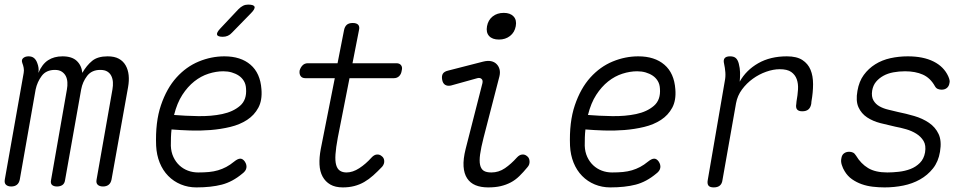

<svg xmlns="http://www.w3.org/2000/svg" viewBox="-29 -805 4249 835"><path d="M20 6Q5 6 -3 -1.5Q-11 -9 -8 -25L74 -488Q76 -499 74 -510Q72 -521 68 -531Q63 -545 72 -552.5Q81 -560 95 -560Q110 -560 119 -552.5Q128 -545 133 -531Q137 -521 138.5 -510Q140 -499 138 -488Q154 -526 180 -543Q206 -560 243 -560Q284 -560 305 -540Q326 -520 329 -488Q348 -521 372 -540.5Q396 -560 439 -560Q469 -560 488 -549.5Q507 -539 517.5 -520.5Q528 -502 530.5 -478Q533 -454 528 -426L456 -24Q453 -9 443.5 -1.5Q434 6 419 6Q404 6 396 -1.5Q388 -9 391 -24L460 -416Q463 -433 462 -448Q461 -463 455 -475Q449 -487 437.5 -494Q426 -501 407 -501Q370 -501 350 -475Q330 -449 324 -416L254 -22Q252 -7 242.5 -0.5Q233 6 219 6Q205 6 197.5 -0.5Q190 -7 193 -22L262 -416Q265 -432 264 -447.5Q263 -463 257 -474.5Q251 -486 239.5 -493.5Q228 -501 210 -501Q172 -501 152.5 -475Q133 -449 126 -416L57 -24Q54 -9 44.5 -1.5Q35 6 20 6Z M1036 -102Q1045 -88 1042.5 -74.5Q1040 -61 1025 -50Q982 -14 935.5 -2Q889 10 825 10Q789 10 757.5 -3Q726 -16 702.5 -40Q679 -64 665.5 -97.5Q652 -131 650 -171Q646 -274 671 -347.5Q696 -421 738.5 -468Q781 -515 835.5 -537.5Q890 -560 947 -560Q1018 -560 1060.5 -523.5Q1103 -487 1108 -417Q1112 -369 1094.5 -336.5Q1077 -304 1045.5 -283.5Q1014 -263 972.5 -253Q931 -243 886.5 -239.5Q842 -236 798 -237.5Q754 -239 717 -242Q715 -225 714.5 -207.5Q714 -190 714 -171Q715 -144 725 -122.5Q735 -101 751 -86Q767 -71 788 -63Q809 -55 833 -55Q859 -55 880 -57Q901 -59 919.5 -64.5Q938 -70 955 -79Q972 -88 989 -102Q1005 -115 1016 -115Q1027 -115 1036 -102ZM728 -305Q776 -301 833 -300Q890 -299 937.5 -309Q985 -319 1015 -345Q1045 -371 1041 -420Q1040 -439 1031.5 -453Q1023 -467 1009.5 -476Q996 -485 979 -490Q962 -495 942 -495Q911 -495 878 -484.5Q845 -474 816 -451Q787 -428 764 -392.5Q741 -357 728 -305ZM940 -645Q918 -645 915 -654Q912 -663 929 -681L1008 -765Q1018 -775 1028 -780Q1038 -785 1050 -785Q1075 -785 1078 -775.5Q1081 -766 1062 -747L980 -663Q972 -654 962 -649.5Q952 -645 940 -645Z M1695 -530Q1709 -530 1715.5 -521Q1722 -512 1718 -498Q1716 -483 1707 -474Q1698 -465 1684 -465H1491L1440 -206Q1432 -163 1430 -134Q1428 -105 1433 -87.5Q1438 -70 1449.5 -62.5Q1461 -55 1478 -55Q1505 -55 1533.5 -73.5Q1562 -92 1587 -120Q1598 -132 1610 -133Q1622 -134 1631 -126Q1641 -119 1642 -105.5Q1643 -92 1633 -80Q1613 -59 1594 -42Q1575 -25 1555 -13.5Q1535 -2 1512 4Q1489 10 1462 10Q1429 10 1407.5 -2.5Q1386 -15 1374 -37Q1362 -59 1360.5 -89.5Q1359 -120 1366 -157L1427 -465H1299Q1285 -465 1278.5 -474Q1272 -483 1274 -498Q1278 -512 1287 -521Q1296 -530 1310 -530H1439L1467 -673Q1470 -689 1479 -697Q1488 -705 1505 -705Q1522 -705 1529 -697Q1536 -689 1532 -673L1504 -530Z M1932 -433Q1917 -430 1907 -436Q1897 -442 1894 -458Q1891 -475 1897 -484.5Q1903 -494 1920 -498L2072 -537Q2092 -542 2106.5 -539Q2121 -536 2130.5 -526.5Q2140 -517 2143.5 -503.5Q2147 -490 2143 -473L2074 -206Q2063 -163 2059 -134Q2055 -105 2059 -87.5Q2063 -70 2074.5 -62.5Q2086 -55 2108 -55Q2140 -55 2167 -73.5Q2194 -92 2219 -120Q2230 -132 2242 -133Q2254 -134 2263 -126Q2273 -119 2274 -104Q2275 -89 2265 -78Q2247 -56 2229.5 -39Q2212 -22 2192 -11.5Q2172 -1 2148.5 4.5Q2125 10 2094 10Q2062 10 2039 0.5Q2016 -9 2002.5 -29.5Q1989 -50 1987 -81.5Q1985 -113 1996 -157L2069 -443Q2072 -456 2065 -462Q2058 -468 2047 -465ZM2141 -633Q2112 -633 2098 -648.5Q2084 -664 2089 -691Q2094 -718 2113.5 -733.5Q2133 -749 2162 -749Q2190 -749 2204.5 -733.5Q2219 -718 2214 -691Q2209 -664 2189 -648.5Q2169 -633 2141 -633Z M2836 -102Q2845 -88 2842.5 -74.5Q2840 -61 2825 -50Q2782 -14 2735.5 -2Q2689 10 2625 10Q2589 10 2557.5 -3Q2526 -16 2502.5 -40Q2479 -64 2465.5 -97.5Q2452 -131 2450 -171Q2446 -274 2471 -347.5Q2496 -421 2538.5 -468Q2581 -515 2635.5 -537.5Q2690 -560 2747 -560Q2818 -560 2860.5 -523.5Q2903 -487 2908 -417Q2912 -369 2894.5 -336.5Q2877 -304 2845.5 -283.5Q2814 -263 2772.5 -253Q2731 -243 2686.5 -239.5Q2642 -236 2598 -237.5Q2554 -239 2517 -242Q2515 -225 2514.5 -207.5Q2514 -190 2514 -171Q2515 -144 2525 -122.5Q2535 -101 2551 -86Q2567 -71 2588 -63Q2609 -55 2633 -55Q2659 -55 2680 -57Q2701 -59 2719.5 -64.5Q2738 -70 2755 -79Q2772 -88 2789 -102Q2805 -115 2816 -115Q2827 -115 2836 -102ZM2528 -305Q2576 -301 2633 -300Q2690 -299 2737.5 -309Q2785 -319 2815 -345Q2845 -371 2841 -420Q2840 -439 2831.5 -453Q2823 -467 2809.5 -476Q2796 -485 2779 -490Q2762 -495 2742 -495Q2711 -495 2678 -484.5Q2645 -474 2616 -451Q2587 -428 2564 -392.5Q2541 -357 2528 -305Z M3075 10Q3058 10 3052 2Q3046 -6 3049 -22L3123 -452Q3127 -471 3125.5 -490.5Q3124 -510 3120 -528Q3116 -544 3122.5 -552Q3129 -560 3146 -560Q3163 -560 3171.5 -552Q3180 -544 3184 -528Q3189 -509 3189.5 -490Q3190 -471 3188 -450Q3216 -500 3268.5 -530Q3321 -560 3393 -560Q3436 -560 3460.5 -544Q3485 -528 3496 -501.5Q3507 -475 3507 -439Q3507 -403 3500 -364L3499 -353Q3496 -337 3486.5 -329Q3477 -321 3460 -321Q3444 -321 3437.5 -329Q3431 -337 3434 -353L3435 -364Q3440 -391 3441.5 -416Q3443 -441 3436 -460.5Q3429 -480 3412 -492Q3395 -504 3362 -504Q3334 -504 3303 -493Q3272 -482 3245 -462.5Q3218 -443 3198 -416Q3178 -389 3172 -356L3113 -22Q3111 -6 3101.5 2Q3092 10 3075 10Z M3818 10Q3792 10 3766.5 7Q3741 4 3718.5 -4Q3696 -12 3676.5 -25.5Q3657 -39 3644 -61Q3637 -72 3632 -87.5Q3627 -103 3630 -116Q3632 -131 3641.5 -138Q3651 -145 3664 -145Q3673 -145 3680.5 -141.5Q3688 -138 3694 -128Q3715 -93 3746.5 -74Q3778 -55 3830 -55Q3853 -55 3880 -58Q3907 -61 3930.5 -70Q3954 -79 3971.5 -96.5Q3989 -114 3994 -142Q3999 -173 3987.5 -192Q3976 -211 3956 -223.5Q3936 -236 3911.5 -243Q3887 -250 3865 -254Q3833 -261 3800 -269.5Q3767 -278 3742 -294.5Q3717 -311 3704.5 -338.5Q3692 -366 3700 -410Q3707 -451 3727.5 -479Q3748 -507 3777.5 -525.5Q3807 -544 3843.5 -552Q3880 -560 3919 -560Q3986 -560 4031 -537.5Q4076 -515 4095 -473Q4099 -464 4100.5 -456.5Q4102 -449 4100 -443Q4098 -430 4089 -422.5Q4080 -415 4066 -415Q4058 -415 4050 -418Q4042 -421 4037 -430Q4017 -466 3984.5 -480.5Q3952 -495 3907 -495Q3881 -495 3856.5 -490.5Q3832 -486 3813 -475.5Q3794 -465 3781 -449.5Q3768 -434 3764 -411Q3760 -385 3769.5 -368.5Q3779 -352 3796 -342.5Q3813 -333 3834.5 -328Q3856 -323 3876 -318Q3911 -311 3947 -300.5Q3983 -290 4011 -271Q4039 -252 4053 -222Q4067 -192 4059 -145Q4052 -102 4028.5 -72.5Q4005 -43 3972 -24.5Q3939 -6 3899.5 2Q3860 10 3818 10Z"/></svg>

Font: Maple Mono NL ExtraLight
Style: Italic
Weight: 275
Italic angle: -10°
Monospace: yes
Designer: subframe7536
Version: Version 7.000